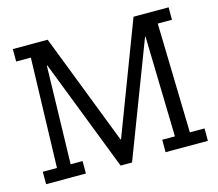

<svg xmlns="http://www.w3.org/2000/svg" viewBox="-97 -790 1046 920"><g transform="rotate(-15 426.0 -330.5)"><path d="M665.4 -559.3 449.4 6.2H392.6L177.8 -548.1H175.3L163 -61.7H222.2V0H24.7V-61.7H95.1L111.1 -604.9H38.3V-666.7H211.1L424.7 -114.8H427.2L637 -666.7H811.1V-604.9H740.7L754.3 -61.7H827.2V0H617.3V-61.7H680.2L667.9 -559.3Z"/></g></svg>

Font: Slabo 27px
Style: Regular
Weight: 400
Version: Version 1.02 Build 003a